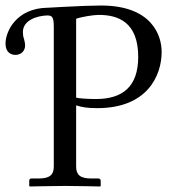

<svg xmlns="http://www.w3.org/2000/svg" viewBox="-20 -674 624 696"><path d="M175 -70C175 -42 162 -27 121 -27H94C89 -27 86 -24 86 -19V0L88 2C88 2 182 0 217 0C256 0 343 2 343 2L345 0V-19C345 -24 341 -27 337 -27H311C271 -27 256 -40 256 -70V-292C279 -285 297 -282 333 -282C515 -282 566 -401 566 -486C566 -545 531 -654 346 -654C320 -654 260 -652 208 -649L154 -646C153 -646 153 -646 152 -646C39 -644 0 -560 0 -516C0 -483 21 -475 36 -475C56 -475 71 -489 71 -509C71 -518 69 -524 67 -533C64 -541 63 -549 63 -558C63 -601 115 -617 151 -618C169 -618 175 -613 175 -575ZM256 -606C275 -613 319 -620 338 -620C407 -620 481 -595 481 -468C481 -360 425 -315 327 -315C303 -315 267 -317 256 -320Z"/></svg>

Font: Libertinus Sans
Style: Regular
Weight: 400
Designer: Philipp H. Poll, Khaled Hosny
Foundry: Caleb Maclennan
Version: Version 7.050;RELEASE